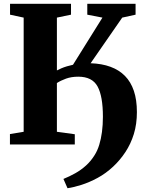

<svg xmlns="http://www.w3.org/2000/svg" viewBox="-20 -763 763 1014"><path d="M336.5 231 315 182Q347 169 377.8 151.8Q408.5 134.5 434.2 111.2Q460 88 479.5 56.5Q494.5 33 504 2.2Q513.5 -28.5 518.5 -66Q523.5 -103.5 523.5 -146Q523.5 -255 495.2 -306.5Q467 -358 393.5 -358Q357 -358 328.8 -347.8Q300.5 -337.5 280.5 -324.5V-67L375 -54V0H32.5V-55L105 -67V-670L33 -685.5V-743H355V-685.5L280.5 -670V-391Q290.5 -396.5 304 -402.2Q317.5 -408 333.5 -412.8Q349.5 -417.5 365.5 -421L521 -670L441 -685.5V-743H696V-685.5L625.5 -670L458.5 -429Q518 -427 563.5 -410.2Q609 -393.5 640 -362Q671 -330.5 687 -283Q703 -235.5 703 -171Q703 -107.5 686.8 -55Q670.5 -2.5 642.2 40.2Q614 83 577.5 117Q539 153 495.5 176.5Q452 200 410.5 213.2Q369 226.5 336.5 231Z"/></svg>

Font: Merriweather 48pt Black
Style: Regular
Weight: 900
Version: Version 2.100